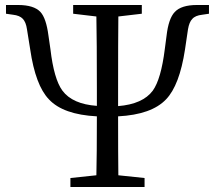

<svg xmlns="http://www.w3.org/2000/svg" viewBox="-20 -749 862 769"><path d="M262 0V-36L366 -47Q368 -124 368 -283Q233 -290 176 -351Q122 -407 101 -551L88 -632Q84 -660 71.5 -673.5Q59 -687 32 -690L4 -694V-729H52Q116 -729 142 -701Q165 -676 174 -607L182 -552Q196 -432 230 -386Q270 -332 368 -325V-337V-392Q368 -587 366 -683L273 -694V-729H548V-694L454 -683Q453 -588 453 -392V-337V-324Q552 -332 592 -386Q625 -432 640 -552L647 -605Q655 -675 680 -701Q706 -729 769 -729H817V-694L790 -690Q762 -687 750 -673Q738 -661 733 -632L721 -551Q699 -407 645 -351Q587 -290 453 -283Q453 -125 454 -47L559 -36V0Z"/></svg>

Font: GenRyuMin TW R
Style: Regular
Weight: 400
Version: Version 1.501;PS 1;hotconv 16.6.51;makeotf.lib2.5.65220